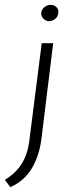

<svg xmlns="http://www.w3.org/2000/svg" viewBox="-47 -568 303 787"><path d="M-27 169Q15 144 39.5 107Q64 70 72 18L124 -391H171L123 0Q114 72 82.5 123.5Q51 175 -5 199ZM122 -515Q123 -529 135.5 -539Q148 -549 162 -548Q175 -548 184.5 -538.5Q194 -529 192 -515Q191 -500 179 -490.5Q167 -481 153 -481Q140 -482 130.5 -492Q121 -502 122 -515Z"/></svg>

Font: Josefin Sans Thin Light
Style: Italic
Weight: 300
Italic angle: -7°
Version: Version 2.000